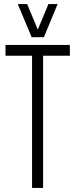

<svg xmlns="http://www.w3.org/2000/svg" viewBox="-20 -920 368 940"><path d="M322 -647H191V0H137V-647H7V-700H322ZM262 -900 195 -738H135L67 -900H113L165 -775L217 -900Z"/></svg>

Font: Georama Condensed Light
Style: Regular
Weight: 300
Width: 3
Designer: Jean-Baptiste Levee
Foundry: Production Type
Version: Version 1.000